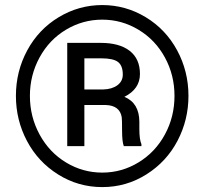

<svg xmlns="http://www.w3.org/2000/svg" viewBox="-20 -741 826 771"><path d="M43.9 -356Q43.9 -454.6 89.6 -539.1Q135.3 -623.5 216.1 -672.1Q296.9 -720.7 390.6 -720.7Q484.4 -720.7 564.9 -672.1Q645.5 -623.5 691.2 -539.1Q736.8 -454.6 736.8 -356Q736.8 -259.8 692.9 -175.8Q648.9 -91.8 568.1 -40.8Q487.3 10.3 390.6 10.3Q294.4 10.3 213.6 -40.3Q132.8 -90.8 88.4 -174.8Q43.9 -258.8 43.9 -356ZM100.1 -356Q100.1 -272 139.2 -200.4Q178.2 -128.9 245.4 -88.4Q312.5 -47.9 390.6 -47.9Q469.2 -47.9 536.6 -89.1Q604 -130.4 642.3 -201.2Q680.7 -272 680.7 -356Q680.7 -439.5 642.3 -510Q604 -580.6 536.6 -621.3Q469.2 -662.1 390.6 -662.1Q312.5 -662.1 245.1 -621.8Q177.7 -581.5 138.9 -510.3Q100.1 -439 100.1 -356ZM318.8 -319.3V-154.3H250V-568.8H384.8Q459.5 -568.8 500.7 -536.9Q542 -504.9 542 -443.8Q542 -383.8 479.5 -352.1Q539.1 -327.6 539.6 -252.4V-222.7Q539.6 -180.7 547.9 -162.1V-154.3H477.1Q470.2 -171.9 470.2 -217Q470.2 -262.2 468.8 -270.5Q460.9 -317.4 404.8 -319.3ZM318.8 -381.8H395Q430.2 -382.8 451.7 -398.9Q473.1 -415 473.1 -441.4Q473.1 -477.1 454.1 -491.9Q435.1 -506.8 386.2 -506.8H318.8Z"/></svg>

Font: APIMedia Roboto
Style: Regular
Weight: 400
Designer: Google
Version: Version 2.137; 2017